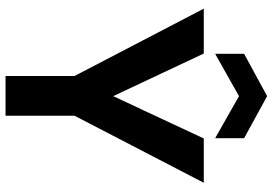

<svg xmlns="http://www.w3.org/2000/svg" viewBox="-162 -798 961 676"><g transform="rotate(90 318.0 -460.5)"><path d="M468 -698C468 -698 319 -379 319 -379C319 -379 169 -698 169 -698C169 -698 11 -698 11 -698C11 -698 248 -243 248 -243C248 -243 248 0 248 0C248 0 388 0 388 0C388 0 388 -243 388 -243C388 -243 624 -698 624 -698C624 -698 468 -698 468 -698ZM467 -738C467 -738 467 -840 467 -840C467 -840 319 -921 319 -921C319 -921 170 -840 170 -840C170 -840 170 -738 170 -738C170 -738 319 -822 319 -822C319 -822 467 -738 467 -738Z"/></g></svg>

Font: Girnar Poppins
Style: SemiBold
Weight: 500
Designer: Ninad Kale (Devanagari), Jonny Pinhorn (Latin)
Foundry: Indian Type Foundry
Version: ""